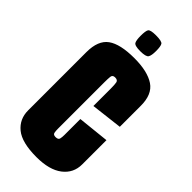

<svg xmlns="http://www.w3.org/2000/svg" viewBox="-247 -817 874 874"><g transform="rotate(45 189.5 -380.5)"><path d="M195 8Q101 8 59.5 -26Q18 -60 18 -116V-491Q18 -566 59.5 -596Q101 -626 192 -626Q277 -626 322 -596Q367 -566 366 -490V-358L214 -340V-452Q214 -478 211.5 -490Q209 -502 192 -502Q176 -502 174.5 -488Q173 -474 173 -453V-153Q173 -139 175 -128.5Q177 -118 192 -118Q209 -118 211.5 -128.5Q214 -139 214 -153V-256L366 -272V-116Q366 -60 322 -26Q278 8 195 8ZM188 -667Q152 -667 146 -678.5Q140 -690 140 -718Q140 -749 146 -759Q152 -769 188 -769Q226 -769 232.5 -759Q239 -749 239 -718Q239 -690 232 -678.5Q225 -667 188 -667Z"/></g></svg>

Font: Smooch Sans Black
Style: Regular
Weight: 900
Designer: Robert E. Leuschke
Foundry: Robert E. Leuschke
Version: Version 1.010; ttfautohint (v1.8.3)